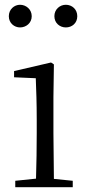

<svg xmlns="http://www.w3.org/2000/svg" viewBox="-20 -785 368 805"><path d="M64 -670C89 -670 113 -688 113 -717C113 -746 89 -765 64 -765C40 -765 17 -746 17 -717C17 -688 40 -670 64 -670ZM256 -670C282 -670 304 -688 304 -717C304 -746 282 -765 256 -765C231 -765 208 -746 208 -717C208 -688 231 -670 256 -670ZM130 0H285V-27L206 -35L204 -227V-378L206 -515L194 -523L39 -487V-461L130 -457C132 -407 134 -352 134 -285V-227C134 -173 133 -91 131 -36L44 -27V0Z"/></svg>

Font: Noto Serif CJK HK Light
Style: Regular
Weight: 300
Designer: Ryoko NISHIZUKA 西塚涼子 (kana & ideographs); Frank Grießhammer (Latin, Greek & Cyrillic); Wenlong ZHANG 张文龙 (bopomofo); San
Foundry: Adobe
Version: Version 2.001;hotconv 1.1.0;makeotfexe 2.6.0